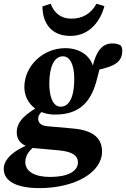

<svg xmlns="http://www.w3.org/2000/svg" viewBox="-69 -751 661 1006"><path d="M137.6 234.6C324.7 234.6 465.6 152.1 465.6 43.6C465.6 -19.9 429.2 -67.2 314.7 -77.6L178.8 -89.6C140.6 -93.2 131.1 -111.9 131.1 -128.2C131.1 -142.6 133.6 -152.9 171 -185.8L151.2 -210.1V-203C70.4 -157.6 18.7 -119.1 18.7 -56.9C18.7 -17.2 44.3 12.4 90.8 19.8V22.1C103.1 24.4 114.8 25.6 126.6 26.6L243.1 37.1C312.4 44.1 339.3 66 339.3 99.5C339.3 147 285.8 176.1 193.4 176.1C112.4 176.1 63.6 147.1 63.6 98.4C63.6 61 87.3 32.6 122.5 8.4L104 -2.2C29.1 23.6 -49.4 71 -49.4 133.6C-49.4 199.8 19.8 234.6 137.6 234.6ZM220.2 -150.7C353.2 -150.7 411.3 -223.3 439.8 -339.4C447.1 -367.7 452.7 -392.4 461.5 -415.7L438.5 -383.7C528 -402.5 571.6 -424 571.6 -485.6C571.6 -497.9 568.3 -505.6 564 -512.3C552 -519.9 539.1 -523.4 520.4 -523.4C469 -523.4 431.8 -489.1 410.5 -375L422.5 -373.9C422.7 -438.4 367 -498.7 273.3 -498.7C154.3 -498.7 58.6 -403.6 58.6 -294.6C58.6 -221.9 114.7 -150.7 220.2 -150.7ZM248.9 -192C205.5 -192 189.3 -250.8 189.3 -312.5C189.3 -399 214 -456 261 -456C296.6 -456 320.1 -413 320.1 -339.7C320.1 -227.2 285.9 -192 248.9 -192ZM299.9 -562.8C407.4 -562.8 460.4 -651.4 478.1 -718.7L436.5 -731.4C408.8 -679.9 363.9 -653.3 304.8 -653.3C250.2 -653.3 214.5 -683 196.5 -731.4L153.4 -717.6C153.7 -629.7 200 -562.8 299.9 -562.8Z"/></svg>

Font: Source Serif 4 Variable
Style: Italic
Weight: 400
Italic angle: -12°
Designer: Frank Grießhammer
Foundry: Adobe Systems Incorporated
Version: Version 4.004;hotconv 1.0.116;makeotfexe 2.5.65601